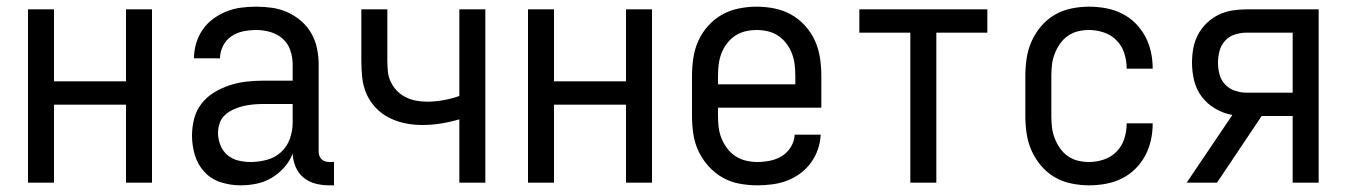

<svg xmlns="http://www.w3.org/2000/svg" viewBox="-20 -548 4040 576"><path d="M64 0V-520H142V-304H358V-520H436V0H358V-234H142V0Z M702 8Q672 8 643 -1Q614 -10 593.5 -32Q573 -54 564.5 -83Q556 -112 556 -141Q556 -167 562.5 -192Q569 -217 584.5 -237Q600 -257 622 -270.5Q644 -284 668.5 -292Q693 -300 718 -303Q743 -306 769 -306H858V-355Q858 -376 851 -397Q844 -418 828 -432Q812 -446 791 -452Q770 -458 749 -458Q729 -458 709.5 -454Q690 -450 674 -439Q658 -428 649 -410Q640 -392 640 -373H562Q562 -396 568.5 -418Q575 -440 588 -459Q601 -478 619.5 -491.5Q638 -505 659 -513.5Q680 -522 703 -525Q726 -528 749 -528Q773 -528 797 -524.5Q821 -521 843 -511Q865 -501 883.5 -485Q902 -469 914 -448Q926 -427 931 -403Q936 -379 936 -355V-93Q936 -87 938 -81Q940 -75 944.5 -70.5Q949 -66 955 -64Q961 -62 967 -62H982V8H967Q947 8 927 3Q907 -2 891 -15Q875 -28 867 -47Q859 -66 858 -87Q849 -64 832.5 -45.5Q816 -27 795 -14.5Q774 -2 750 3Q726 8 702 8ZM732 -62Q756 -62 780.5 -68.5Q805 -75 823 -91.5Q841 -108 849.5 -131.5Q858 -155 858 -180V-236H769Q754 -236 738.5 -234.5Q723 -233 708.5 -229.5Q694 -226 680 -219.5Q666 -213 655 -203Q644 -193 639 -178.5Q634 -164 634 -149Q634 -131 641 -113Q648 -95 662 -83Q676 -71 694.5 -66.5Q713 -62 732 -62Z M1358 0V-190Q1331 -182 1303 -177.5Q1275 -173 1247 -173Q1221 -173 1196 -178Q1171 -183 1148 -194.5Q1125 -206 1107 -225Q1089 -244 1079 -267.5Q1069 -291 1066.5 -316.5Q1064 -342 1064 -368V-520H1142V-368Q1142 -351 1143.5 -334.5Q1145 -318 1152 -303Q1159 -288 1170.5 -276Q1182 -264 1197 -256.5Q1212 -249 1228.5 -246Q1245 -243 1261 -243Q1286 -243 1310.5 -247.5Q1335 -252 1358 -260V-520H1436V0Z M1564 0V-520H1642V-304H1858V-520H1936V0H1858V-234H1642V0Z M2252 8Q2225 8 2198 3Q2171 -2 2147.5 -15.5Q2124 -29 2105.5 -49.5Q2087 -70 2075.5 -94.5Q2064 -119 2060 -146Q2056 -173 2056 -200V-320Q2056 -347 2060 -374Q2064 -401 2075 -425.5Q2086 -450 2104.5 -470.5Q2123 -491 2146 -504Q2169 -517 2196 -522.5Q2223 -528 2250 -528Q2277 -528 2304 -522.5Q2331 -517 2354 -504Q2377 -491 2395.5 -470.5Q2414 -450 2425 -425.5Q2436 -401 2440 -374Q2444 -347 2444 -320V-225H2134V-200Q2134 -183 2136 -166Q2138 -149 2144.5 -133Q2151 -117 2161.5 -103Q2172 -89 2186.5 -79.5Q2201 -70 2218 -66Q2235 -62 2252 -62Q2271 -62 2290.5 -66Q2310 -70 2326 -80Q2342 -90 2352.5 -107Q2363 -124 2364 -144H2442Q2441 -121 2433.5 -99.5Q2426 -78 2412.5 -59.5Q2399 -41 2380.5 -27.5Q2362 -14 2341 -6Q2320 2 2297 5Q2274 8 2252 8ZM2366 -295V-320Q2366 -337 2364 -354Q2362 -371 2356 -387Q2350 -403 2339.5 -417Q2329 -431 2315 -440.5Q2301 -450 2284 -454Q2267 -458 2250 -458Q2233 -458 2216 -454Q2199 -450 2185 -440.5Q2171 -431 2160.5 -417Q2150 -403 2144 -387Q2138 -371 2136 -354Q2134 -337 2134 -320V-295Z M2711 0V-450H2558V-520H2942V-450H2789V0Z M3247 8Q3221 8 3194 2.5Q3167 -3 3144 -16.5Q3121 -30 3103.5 -50.5Q3086 -71 3075 -95.5Q3064 -120 3060 -146.5Q3056 -173 3056 -200V-320Q3056 -347 3060 -373.5Q3064 -400 3075 -424.5Q3086 -449 3103.5 -469.5Q3121 -490 3144 -503.5Q3167 -517 3194 -522.5Q3221 -528 3247 -528Q3272 -528 3297 -523.5Q3322 -519 3344.5 -508Q3367 -497 3385 -479.5Q3403 -462 3415 -440Q3427 -418 3432.5 -393.5Q3438 -369 3438 -344V-342H3360V-343Q3360 -366 3353 -388Q3346 -410 3330 -426.5Q3314 -443 3292 -450.5Q3270 -458 3247 -458Q3230 -458 3213.5 -454Q3197 -450 3183 -440Q3169 -430 3159.5 -416Q3150 -402 3144 -386.5Q3138 -371 3136 -354Q3134 -337 3134 -320V-200Q3134 -183 3136 -166Q3138 -149 3144 -133.5Q3150 -118 3159.5 -104Q3169 -90 3183 -80Q3197 -70 3213.5 -66Q3230 -62 3247 -62Q3270 -62 3292 -69.5Q3314 -77 3330 -93.5Q3346 -110 3353 -132Q3360 -154 3360 -177V-178H3438V-176Q3438 -151 3432.5 -126.5Q3427 -102 3415 -80Q3403 -58 3385 -40.5Q3367 -23 3344.5 -12Q3322 -1 3297 3.5Q3272 8 3247 8Z M3540 0 3677 -203Q3650 -208 3626 -222Q3602 -236 3585.5 -257.5Q3569 -279 3562.5 -306Q3556 -333 3556 -360Q3556 -382 3560 -403.5Q3564 -425 3574 -444Q3584 -463 3600 -478.5Q3616 -494 3635.5 -503.5Q3655 -513 3676.5 -516.5Q3698 -520 3719 -520H3936V0H3858V-200H3765L3631 0ZM3719 -270H3858V-450H3719Q3702 -450 3684.5 -444.5Q3667 -439 3655 -425.5Q3643 -412 3638.5 -395Q3634 -378 3634 -360Q3634 -342 3638.5 -325Q3643 -308 3655 -295Q3667 -282 3684.5 -276Q3702 -270 3719 -270Z"/></svg>

Font: Iosevka SS18
Style: Regular
Weight: 400
Monospace: yes
Designer: Belleve Invis
Foundry: Belleve Invis
Version: Version 25.1.1; ttfautohint (v1.8.4)